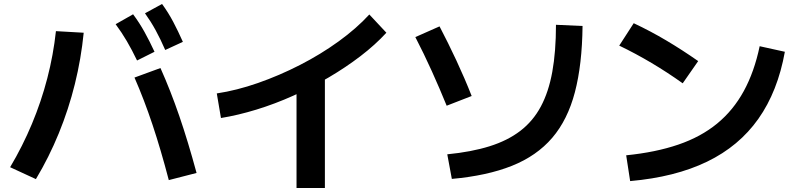

<svg xmlns="http://www.w3.org/2000/svg" viewBox="-20 -875 4040 968"><path d="M671 -570Q645 -624 619.5 -667.5Q594 -711 563 -753L651 -803Q683 -760 708.5 -714Q734 -668 759 -614ZM813 -623Q789 -678 765 -722Q741 -766 711 -808L797 -855Q829 -811 853.5 -764.5Q878 -718 902 -664ZM831 33Q791 -120 749 -246Q707 -372 658 -484L789 -532Q840 -418 884 -290Q928 -162 971 -3ZM31 -32Q94 -138 141 -250.5Q188 -363 218.5 -480.5Q249 -598 262 -718L402 -710Q389 -579 357.5 -451.5Q326 -324 276.5 -203Q227 -82 161 28Z M1073 -404Q1173 -419 1280.5 -456.5Q1388 -494 1492.5 -547.5Q1597 -601 1687.5 -666.5Q1778 -732 1842 -802L1928 -710Q1872 -649 1797.5 -592Q1723 -535 1637 -484.5Q1551 -434 1458.5 -392.5Q1366 -351 1273 -322.5Q1180 -294 1094 -280ZM1475 73V-500H1618V73Z M2235 -97Q2357 -109 2448 -137.5Q2539 -166 2603 -215Q2667 -264 2706.5 -337.5Q2746 -411 2764.5 -513Q2783 -615 2783 -750L2917 -744Q2915 -550 2878.5 -410.5Q2842 -271 2764 -180Q2686 -89 2561 -39Q2436 11 2258 27ZM2232 -342Q2197 -428 2157 -516.5Q2117 -605 2074 -688L2196 -742Q2239 -660 2281 -570Q2323 -480 2358 -391Z M3137 -92Q3286 -107 3400 -146Q3514 -185 3595.5 -252Q3677 -319 3730 -416Q3783 -513 3810 -642L3937 -614Q3901 -414 3803.5 -276Q3706 -138 3545 -60Q3384 18 3157 38ZM3422 -455Q3345 -510 3265 -557.5Q3185 -605 3102 -645L3175 -758Q3260 -718 3340 -670.5Q3420 -623 3500 -567Z"/></svg>

Font: M PLUS 2
Style: Bold
Weight: 700
Designer: Coji Morishita
Foundry: UNDERFOREST DESIGN
Version: Version 1.001